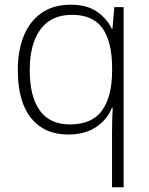

<svg xmlns="http://www.w3.org/2000/svg" viewBox="-20 -561 635 816"><path d="M456.1 234.9V2.4Q456.1 -19.5 456.8 -50.3Q457.5 -81.1 459 -103H455.6Q437 -54.2 389.4 -21.7Q341.8 10.7 270.5 10.7Q168.5 10.7 112.1 -59.1Q55.7 -128.9 55.7 -264.2Q55.7 -346.2 81.1 -408.4Q106.4 -470.7 156.5 -505.9Q206.5 -541 281.7 -541Q349.6 -541 392.6 -511Q435.5 -481 455.1 -438.5H458L465.8 -530.8H505.4V234.9ZM276.9 -32.2Q371.1 -32.2 413.6 -91.3Q456.1 -150.4 456.5 -258.8V-271.5Q456.5 -382.3 416 -440.2Q375.5 -498 286.1 -498Q197.3 -498 151.9 -436Q106.4 -374 106.4 -263.2Q106.4 -150.9 148.9 -91.6Q191.4 -32.2 276.9 -32.2Z"/></svg>

Font: Open Sans Light
Style: Regular
Weight: 300
Designer: Monotype Design Team
Foundry: Monotype Imaging Inc.
Version: Version 3.000; ttfautohint (v1.8.4)